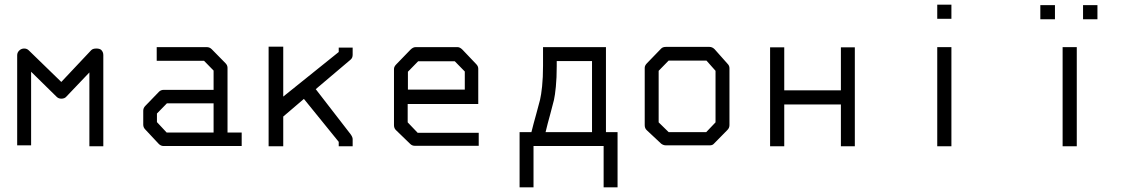

<svg xmlns="http://www.w3.org/2000/svg" viewBox="-20 -679 4900 827"><path d="M114 -53H54V-441Q54 -453 63 -461.5Q72 -470 84 -470Q96 -470 104 -462L244 -326L373 -463Q380 -470 395 -470Q409 -470 416 -464Q425 -455 425 -442V-49H365V-367L266 -263Q258.5 -254 244 -254Q232 -254 224 -262L114 -370Z M900 -108V-234H699L656 -190V-153L698 -108ZM960 -108H1021V-50H685Q673 -50 664 -59L606 -121Q597 -130 597 -142V-202Q597 -214 606 -223L665 -284Q673 -292 686 -292H900V-375L859 -417H655V-476H871Q883 -476 892 -467L951 -407Q960 -398 960 -387Z M1200 -177V-49H1137V-478H1200V-263L1439 -455V-474H1499V-443Q1499 -429.5 1490 -422L1340 -295L1490 -101Q1499 -88.5 1499 -80V-49H1439V-68L1289 -253Z M1736 -231V-152L1779 -107H2042V-51H1767Q1755 -51 1747 -59L1685 -119Q1677 -127 1677 -140V-382Q1677 -392 1687 -402L1748 -465Q1759 -476 1770 -476H1951Q1961 -476 1972 -465L2031 -403Q2040 -394 2040 -383V-231ZM1737 -293H1982V-371L1939 -415H1781L1737 -370Z M2278 128H2218V-110H2269Q2277.5 -144.5 2289.5 -187Q2301.5 -229.5 2306.2 -249.5Q2311 -269.5 2315 -307.2Q2319 -345 2319 -396V-445V-476H2590V-110H2640V128H2580V-50H2278ZM2330 -110H2530V-416H2378V-394Q2378 -343 2374.2 -305.5Q2370.5 -268 2366 -248.2Q2361.5 -228.5 2349.8 -186.2Q2338 -144 2330 -110Z M2817 -374V-152L2860 -110H3022L3062 -152V-374L3023 -418H2860ZM2767 -407 2828 -470Q2835 -477 2848 -477H3036Q3048 -477 3058 -467L3114 -404Q3122 -396 3122 -385V-140Q3122 -128 3113 -119L3055 -60Q3049 -53 3037.5 -53H3034H2848Q2837.5 -53 2828 -60L2766 -118Q2757 -126 2757 -140V-387Q2757 -397 2767 -407Z M3297 -475H3358V-290H3602V-475H3662V-49H3602V-229H3358V-49H3297Z M4017 -659H4078V-598H4017ZM4017 -476H4078V-49H4017Z M4557 -476H4618V-49H4557ZM4645 -657H4707V-596H4645ZM4461 -657H4524V-596H4461Z"/></svg>

Font: IBM 3270
Style: Regular
Weight: 400
Monospace: yes
Version: Version 2.3.1